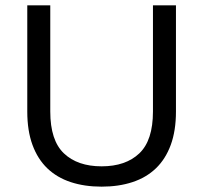

<svg xmlns="http://www.w3.org/2000/svg" viewBox="-20 -688 760 718"><path d="M360 10Q296 10 244.5 -7Q193 -24 157 -58.5Q121 -93 101.5 -146Q82 -199 82 -271V-668H168V-271Q168 -163 219 -114.5Q270 -66 360 -66Q450 -66 501 -114.5Q552 -163 552 -271V-668H638V-271Q638 -199 618.5 -146Q599 -93 563 -58.5Q527 -24 475.5 -7Q424 10 360 10Z"/></svg>

Font: Celebes
Style: Regular
Weight: 400
Designer: Anugrah Pasau
Foundry: Lafontype
Version: Version 1.000; ttfautohint (v1.8.4)